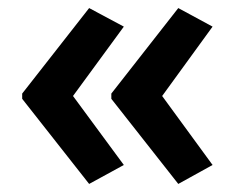

<svg xmlns="http://www.w3.org/2000/svg" viewBox="-20 -508 583 476"><path d="M35 -276V-263L201 -52L287 -99L161 -270L287 -442L201 -488ZM256 -276V-263L422 -52L507 -99L382 -270L507 -442L422 -488Z"/></svg>

Font: Noto Sans Thai Looped SemiCondensed SemiBold
Style: Regular
Weight: 600
Width: 4
Designer: Sasikarn Vongin, Ben Mitchell
Foundry: The Fontpad Ltd
Version: Version 1.001